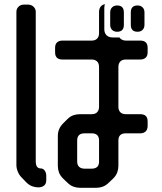

<svg xmlns="http://www.w3.org/2000/svg" viewBox="-20 -789 768 913"><path d="M548 -611H515Q497 -611 486.5 -621.5Q476 -632 476 -650V-751Q476 -762 479 -769Q469 -768 460.5 -759.5Q452 -751 451 -734V-631Q451 -615 442 -605.5Q433 -596 416 -596H277Q261 -596 251.5 -587.5Q242 -579 242 -562V-540Q242 -506 277 -506H416Q432 -506 441.5 -497Q451 -488 451 -471V-281Q451 -265 442 -255.5Q433 -246 416 -246H360Q344 -246 329 -241Q314 -236 300 -222L280 -202Q255 -177 255 -143V0Q255 16 260.5 31Q266 46 280 60L300 79Q314 93 329 98.5Q344 104 360 104H438Q454 104 469 98.5Q484 93 498 79L518 60Q532 46 537.5 31Q543 16 543 0V-121Q543 -155 578 -155H647Q663 -155 672.5 -164Q682 -173 682 -190V-212Q682 -246 647 -246H578Q562 -246 552.5 -255Q543 -264 543 -281V-471Q543 -487 552 -496.5Q561 -506 578 -506H647Q663 -506 672.5 -514.5Q682 -523 682 -540V-562Q682 -596 647 -596H578Q564 -596 553 -605Q549 -609 548 -611ZM105 78Q118 91 132.5 96.5Q147 102 162 102Q179 102 189.5 93.5Q200 85 200 68V47Q200 32 192.5 22Q185 12 174 12Q150 12 150 -22V-733Q150 -747 139.5 -757Q129 -767 114 -767H93Q78 -767 68 -757Q58 -747 58 -733V-4Q58 11 64.5 27Q71 43 82 54ZM347 -21V-121Q347 -155 382 -155H416Q451 -155 451 -121V-21Q451 13 416 13H382Q366 13 356.5 4.5Q347 -4 347 -21ZM634 -638Q649 -638 658 -647Q667 -656 667 -671V-730Q667 -745 658 -754Q649 -763 634 -763Q602 -763 602 -730V-671Q602 -638 634 -638ZM537 -638Q569 -638 569 -671V-730Q569 -763 537 -763Q522 -763 513 -754Q504 -745 504 -730V-671Q504 -656 513 -647Q522 -638 537 -638Z"/></svg>

Font: WD-XL Lubrifont TC
Style: Regular
Weight: 400
Designer: [WD-XL Lubrifont] Copyright 2020-2022 (c) NightFurySL2001, Skr-ZERO; [ZCOOL QingKe HuangYou] Copyright 2018-2022 (c) The
Version: Version 2.001;hotconv 1.1.1;makeotfexe 2.6.0